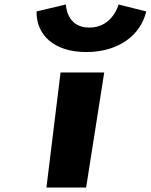

<svg xmlns="http://www.w3.org/2000/svg" viewBox="-20 -836 672 856"><path d="M508.5 -816C508.5 -816 482.6 -713 377.9 -713C274.5 -713 273.9 -816 273.9 -816L142.8 -785C141.7 -678 222.6 -604 364.6 -604C507.7 -604 606.8 -678 632 -785ZM250 -513H444.7L364 0H187Z"/></svg>

Font: Hussar
Style: BdSuprExtOblOne
Weight: 700
Foundry: Cannot Into Space Fonts
Version: Version 2.00